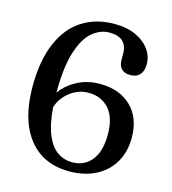

<svg xmlns="http://www.w3.org/2000/svg" viewBox="-109 -803 810 906"><g transform="rotate(15 296.5 -350.0)"><path d="M340 -713.5Q401.5 -713.5 445 -693.2Q488.5 -673 511.8 -640Q535 -607 535 -568.5Q535 -535.5 518.8 -517.5Q502.5 -499.5 473.5 -499.5Q414.5 -499.5 414.5 -560V-589.5Q414.5 -626.5 393.2 -647.2Q372 -668 327 -668Q283 -668 244.2 -635.8Q205.5 -603.5 181.8 -529.5Q158 -455.5 158 -330.5V-329.5Q187.5 -371 237 -396.8Q286.5 -422.5 346.5 -422.5Q443.5 -422.5 500 -366.8Q556.5 -311 556.5 -215.5Q556.5 -146 526.2 -94.5Q496 -43 440.8 -14.5Q385.5 14 311.5 14Q183.5 14 112.8 -75.8Q42 -165.5 41.5 -327Q41.5 -456.5 78.8 -542.5Q116 -628.5 183 -671Q250 -713.5 340 -713.5ZM306 -368Q256 -368 215.8 -337Q175.5 -306 160.5 -259.5Q167 -174.5 188.5 -124.5Q210 -74.5 242.2 -52.8Q274.5 -31 314.5 -31Q373 -31 408.2 -74.5Q443.5 -118 443.5 -201Q443.5 -283 405.8 -325.5Q368 -368 306 -368Z"/></g></svg>

Font: Fraunces 9pt Soft
Style: Regular
Weight: 400
Version: Version 1.000;[0bf87f6ff]